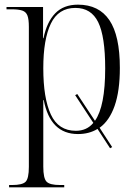

<svg xmlns="http://www.w3.org/2000/svg" viewBox="-20 -566 590 825"><path d="M19 239V229H32Q76 229 90 215Q104 201 104 151V-451Q104 -483 98 -499Q92 -515 76 -520.5Q60 -526 29 -526H8V-536H165V-402H167Q181 -471 217 -508.5Q253 -546 315 -546Q405 -546 450 -479.5Q495 -413 495 -274Q495 -175 472.5 -111Q450 -47 408 -17L462 66L453 71L399 -12Q363 10 315 10Q196 10 168 -136H166Q166 -108 166 -74Q166 -40 166 -3V150Q166 200 180 214.5Q194 229 238 229H256V239ZM306 -4Q353 -4 381 -38L303 -157L312 -162L388 -47Q432 -109 432 -272Q432 -409 402 -470.5Q372 -532 304 -532Q231 -532 198.5 -464.5Q166 -397 166 -273Q166 -144 198.5 -74Q231 -4 306 -4Z"/></svg>

Font: Noto Serif Display SemiCondensed Light
Style: Regular
Weight: 300
Width: 4
Designer: Monotype Design Team
Foundry: Monotype Imaging Inc.
Version: Version 2.009